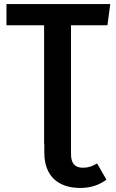

<svg xmlns="http://www.w3.org/2000/svg" viewBox="-20 -711 571 949"><path d="M331 -586H511L525 -691H12V-586H198V0H199V43C199 158 266 218 377 218C427 218 470 204 506 177L460 97C433 112 417 118 389 118C350 118 331 96 331 51Z"/></svg>

Font: Fira Sans Medium
Style: Regular
Weight: 500
Designer: Carrois Corporate & Edenspiekermann AG
Foundry: Carrois Corporate GbR & Edenspiekermann AG
Version: Version 4.203